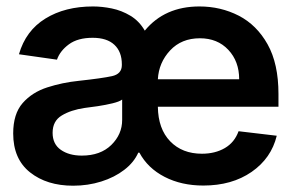

<svg xmlns="http://www.w3.org/2000/svg" viewBox="-20 -573 918 604"><path d="M210 11.2Q127.4 11.2 74.5 -30.8Q21.5 -72.8 21.5 -153.3Q21.5 -214.8 51.3 -248.8Q81.1 -282.7 128.7 -298.1Q176.3 -313.5 228.5 -318.8Q301.3 -326.7 332.3 -333.5Q363.3 -340.3 363.3 -368.2V-370.6Q363.3 -410.2 339.8 -432.1Q316.4 -454.1 271.5 -454.1Q224.6 -454.1 196.8 -433.6Q168.9 -413.1 159.2 -385.3L39.6 -402.3Q61 -476.6 122.8 -514.6Q184.6 -552.7 272.5 -552.7Q300.8 -552.7 331.8 -546.4Q362.8 -540 390.4 -523.4Q418 -506.8 435.5 -476.6Q498 -552.7 607.4 -552.7Q674.3 -552.7 731 -523.7Q787.6 -494.6 821.8 -433.6Q856 -372.6 856 -277.3V-237.3H476.6Q477.5 -167.5 515.4 -128.4Q553.2 -89.4 615.2 -89.4Q656.7 -89.4 687.3 -107.2Q717.8 -125 730.5 -160.2L850.6 -146Q833.5 -75.2 771.5 -32.2Q709.5 10.7 619.6 10.7Q550.8 10.7 497.8 -16.6Q444.8 -43.9 418.5 -92.8H415Q401.4 -62 370.8 -38.6Q340.3 -15.1 298.6 -2Q256.8 11.2 210 11.2ZM608.9 -452.6Q550.8 -452.6 515.1 -414.3Q479.5 -376 476.6 -323.7H732.4Q732.4 -379.9 698.2 -416.3Q664.1 -452.6 608.9 -452.6ZM237.3 -83.5Q295.9 -83.5 330.1 -116.9Q364.3 -150.4 364.3 -195.8V-259.8Q356 -253.4 334 -248Q312 -242.7 287.6 -239Q263.2 -235.4 246.1 -233.4Q203.1 -227.1 174.3 -209.7Q145.5 -192.4 145.5 -155.3Q145.5 -119.6 171.4 -101.6Q197.3 -83.5 237.3 -83.5Z"/></svg>

Font: Inter Tight SemiBold
Style: Regular
Weight: 600
Designer: Rasmus Andersson
Foundry: rsms
Version: Version 3.004; ttfautohint (v1.8.4.7-5d5b)